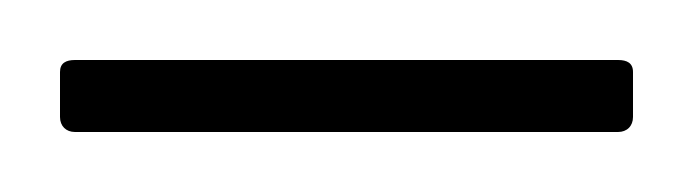

<svg xmlns="http://www.w3.org/2000/svg" viewBox="-30 -44 231 64"><path d="M176 -24H-5C-8 -24 -10 -23 -10 -20V-5C-10 -2 -8 0 -5 0H176C179 0 181 -2 181 -5V-20C181 -23 179 -24 176 -24Z"/></svg>

Font: Noto Kufi Arabic Thin
Style: Regular
Weight: 100
Designer: Monotype Design Team, David Williams, Khaled Hosny
Foundry: Google LLC
Version: Version 2.109